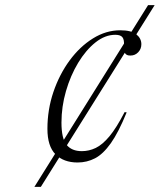

<svg xmlns="http://www.w3.org/2000/svg" viewBox="-20 -725 629 745"><path d="M113.5 0 554.5 -705H580L138.5 0ZM427.5 -590Q387.5 -590 350.2 -560.2Q313 -530.5 283.2 -481.2Q253.5 -432 236 -371.5Q218.5 -311 218.5 -249.5Q218.5 -187 238.5 -162.8Q258.5 -138.5 297.5 -138.5Q325.5 -138.5 351.5 -151Q377.5 -163.5 404.8 -196.2Q432 -229 463.5 -290L471.5 -289Q440 -211.5 410 -169.2Q380 -127 348.8 -110.8Q317.5 -94.5 281 -94.5Q227 -94.5 195.5 -126Q164 -157.5 164 -225Q164 -299.5 187.2 -368Q210.5 -436.5 250.2 -490.5Q290 -544.5 340.8 -576Q391.5 -607.5 446.5 -607.5Q489.5 -607.5 509 -591.8Q528.5 -576 528.5 -553.5Q528.5 -535 516.2 -522.2Q504 -509.5 486.5 -509.5Q471 -509 465.2 -518.5Q459.5 -528 461 -549.5Q462.5 -571 455 -580.5Q447.5 -590 427.5 -590Z"/></svg>

Font: Newsreader 60pt Light
Style: Italic
Weight: 300
Italic angle: -17°
Designer: Hugues Gentile
Foundry: Production Type
Version: Version 1.003